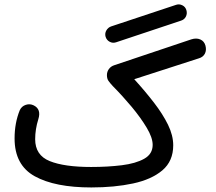

<svg xmlns="http://www.w3.org/2000/svg" viewBox="-20 -802 970 861"><path d="M453.6 -636.7Q449.2 -651.9 456.8 -665.3Q464.4 -678.7 478.5 -683.6L769.5 -780.3Q783.7 -785.2 797.6 -778.3Q811.5 -771.5 815.9 -756.3Q820.3 -741.2 813.7 -727.8Q807.1 -714.4 792 -709.5L500.5 -612.3Q485.8 -607.4 472.2 -614.5Q458.5 -621.6 453.6 -636.7ZM45.4 -181.2Q45.4 -251 68.8 -308.1Q77.1 -325.7 95.5 -331.8Q113.8 -337.9 130.9 -329.6Q166 -312.5 151.9 -267.6Q137.7 -222.2 137.7 -177.7Q137.7 -106 202.9 -79.6Q268.1 -53.2 388.7 -53.2Q463.4 -53.2 526.1 -61Q588.9 -68.8 626.7 -90.1Q664.6 -111.3 664.6 -152.3Q664.6 -184.6 637.9 -229.2Q611.3 -273.9 570.6 -322.8Q529.8 -371.6 486.3 -415.5Q473.1 -429.7 466.3 -439.5Q459.5 -449.2 459.5 -465.3Q459.5 -480.5 468.5 -492.7Q477.5 -504.9 493.2 -509.8L837.9 -625.5Q860.8 -632.8 878.4 -625Q896 -617.2 901.4 -597.2Q906.7 -576.7 898.7 -561.3Q890.6 -545.9 872.1 -540.5L582 -446.8Q630.9 -393.1 670.4 -341.8Q710 -290.5 733.4 -242.7Q756.8 -194.8 756.8 -150.4Q756.8 -79.6 708.3 -38.3Q659.7 2.9 576.4 20.8Q493.2 38.6 389.6 38.6Q226.6 38.6 136 -11.5Q45.4 -61.5 45.4 -181.2Z"/></svg>

Font: Mikhak-DS1-FD Medium
Style: Regular
Weight: 500
Designer: Amin Abedi
Version: Version 3.2